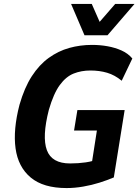

<svg xmlns="http://www.w3.org/2000/svg" viewBox="-20 -944 705 975"><path d="M318 11Q200 11 136 -42.5Q72 -96 59 -190.5Q46 -285 79 -412Q104 -499 141.5 -557Q179 -615 227.5 -650Q276 -685 331.5 -700.5Q387 -716 447 -716Q489 -716 527 -709Q565 -702 597.5 -687.5Q630 -673 652 -647L598 -534Q563 -563 524 -574.5Q485 -586 439 -586Q393 -586 354 -570.5Q315 -555 283.5 -512Q252 -469 228 -386Q193 -249 218 -181.5Q243 -114 336 -114Q378 -114 415.5 -119.5Q453 -125 488 -139L443 -95L472 -281H356L373 -385H613L558 -43Q525 -29 485.5 -16.5Q446 -4 402.5 3.5Q359 11 318 11ZM409 -765 341 -924H446L486 -833L565 -924H663L526 -765Z"/></svg>

Font: Nunito Sans 7pt Condensed ExtraBold
Style: Italic
Weight: 800
Width: 3
Italic angle: -9°
Designer: Vernon Adams
Foundry: Vernon Adams
Version: Version 3.101;gftools[0.9.27]